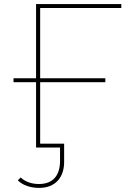

<svg xmlns="http://www.w3.org/2000/svg" viewBox="-20 -720 630 937"><path d="M156 0H273V65C273 138 237 178 170 178C134 178 103 167 81 146L67 160C91 185 131 197 171 197C250 197 293 146 293 70V-19H176V-319H494V-338H176V-681H572V-700H156V-338H46V-319H156Z"/></svg>

Font: Chess Sans Thin
Style: Regular
Weight: 100
Designer: Wolf Bōese
Foundry: Wolf Bōese
Version: Version 7.223;Glyphs 3.3 (3306)